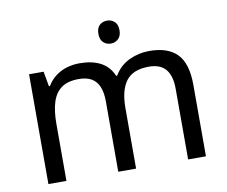

<svg xmlns="http://www.w3.org/2000/svg" viewBox="-79 -824 1093 923"><g transform="rotate(-10 467.5 -362.5)"><path d="M499 -725Q519 -725 534.5 -711.5Q550 -698 550 -669Q550 -641 534.5 -627Q519 -613 499 -613Q477 -613 462 -627Q447 -641 447 -669Q447 -698 462 -711.5Q477 -725 499 -725ZM673 -546Q764 -546 809 -499.5Q854 -453 854 -349V0H767V-345Q767 -408 740.5 -440Q714 -472 658 -472Q580 -472 546.5 -427Q513 -382 513 -296V0H426V-345Q426 -387 414 -415.5Q402 -444 378 -458Q354 -472 316 -472Q262 -472 231 -449.5Q200 -427 186.5 -384Q173 -341 173 -278V0H85V-536H156L169 -463H174Q191 -491 215.5 -509.5Q240 -528 270 -537Q300 -546 332 -546Q394 -546 435.5 -524Q477 -502 496 -456H501Q528 -502 574.5 -524Q621 -546 673 -546Z"/></g></svg>

Font: mlyalm115
Style: Regular
Weight: 400
Designer: Jelle Bosma - Monotype Design Team
Foundry: Monotype Imaging Inc.
Version: Version 2.103